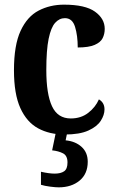

<svg xmlns="http://www.w3.org/2000/svg" viewBox="-20 -568 502 825"><path d="M258 10Q193 10 144 -16.5Q95 -43 67.5 -103.5Q40 -164 40 -266Q40 -374 68.5 -435.5Q97 -497 146 -522.5Q195 -548 255 -548Q346 -548 388 -518Q430 -488 430 -444Q430 -422 421 -404Q412 -386 386.5 -375Q361 -364 314 -364Q314 -415 302.5 -452.5Q291 -490 259 -490Q235 -490 217 -470Q199 -450 189 -401.5Q179 -353 179 -267Q179 -164 203.5 -111.5Q228 -59 284 -59Q328 -59 359 -83Q390 -107 405 -141Q429 -127 429 -98Q429 -74 413 -49Q397 -24 359.5 -7Q322 10 258 10ZM232 237Q219 237 195.5 234Q172 231 156 226V170Q191 178 215 178Q241 178 255.5 168Q270 158 270 130Q270 101 251 91Q232 81 204 78L222 -9H271L262 35Q304 39 330.5 63Q357 87 357 127Q357 179 322 208Q287 237 232 237Z"/></svg>

Font: Noto Serif Khmer Condensed
Style: Bold
Weight: 700
Width: 3
Designer: Danh Hong and the Monotype Design Team
Foundry: Monotype Imaging Inc.
Version: Version 2.004; ttfautohint (v1.8.4.7-5d5b)